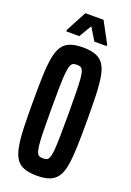

<svg xmlns="http://www.w3.org/2000/svg" viewBox="-165 -925 676 991"><g transform="rotate(20 173.5 -429.0)"><path d="M173 8Q131 8 103 -2.5Q75 -13 59.5 -37Q44 -61 36.5 -101.5Q29 -142 27 -201.5Q25 -261 25 -344Q25 -427 27 -486.5Q29 -546 36.5 -586.5Q44 -627 59.5 -651Q75 -675 103 -685.5Q131 -696 173 -696Q215 -696 243 -685.5Q271 -675 287 -651Q303 -627 310 -586.5Q317 -546 319 -486.5Q321 -427 321 -344Q321 -261 319 -201.5Q317 -142 310 -101.5Q303 -61 287 -37Q271 -13 243.5 -2.5Q216 8 173 8ZM173 -87Q185 -87 193 -90Q201 -93 206.5 -105.5Q212 -118 214.5 -145Q217 -172 218 -220.5Q219 -269 219 -344Q219 -419 218 -467.5Q217 -516 214.5 -543Q212 -570 206.5 -582.5Q201 -595 193 -598Q185 -601 173 -601Q162 -601 154 -598Q146 -595 140.5 -582.5Q135 -570 132 -543Q129 -516 128 -467.5Q127 -419 127 -344Q127 -269 128 -220.5Q129 -172 132 -145Q135 -118 140.5 -105.5Q146 -93 154 -90Q162 -87 173 -87ZM63 -744V-753L123 -866H223L284 -753V-744H217L175 -813L134 -744Z"/></g></svg>

Font: Saira UltraCondensed
Style: Bold
Weight: 700
Width: 1
Designer: Hector Gatti with collaboration of the Omnibus-Type team
Foundry: Omnibus-Type
Version: Version 1.101